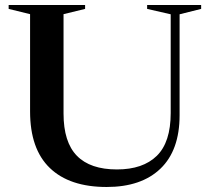

<svg xmlns="http://www.w3.org/2000/svg" viewBox="-20 -735 838 766"><path d="M661 -284V-678L567 -699.5V-715H782.5V-699.5L696.5 -678V-275.5Q696.5 -135.5 620.2 -62.2Q544 11 405.5 11Q257.5 11 178.8 -64.8Q100 -140.5 100 -290.5V-678.5L14.5 -699.5V-715H319.5V-699.5L233.5 -678.5V-282Q233.5 -168 286.8 -113.5Q340 -59 446.5 -59Q550 -59 605.5 -113.2Q661 -167.5 661 -284Z"/></svg>

Font: Newsreader 72pt Medium
Style: Regular
Weight: 500
Designer: Hugues Gentile
Foundry: Production Type
Version: Version 1.003; ttfautohint (v1.8.3)